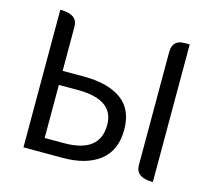

<svg xmlns="http://www.w3.org/2000/svg" viewBox="-104 -861 1100 989"><g transform="rotate(15 445.5 -367.0)"><path d="M100 0V-734Q193 -734 193 -669V-433H307Q434 -433 506 -382Q578 -331 578 -221Q578 -112 507 -56Q436 0 309 0ZM193 -75H297Q487 -75 487 -223Q487 -358 294 -358H193ZM790 0Q698 0 698 -65V-669Q698 -734 763 -734H790V0Z"/></g></svg>

Font: Swei Toothpaste CJK TC
Style: Regular
Weight: 400
Version: Version 1.0